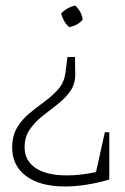

<svg xmlns="http://www.w3.org/2000/svg" viewBox="-20 -501 451 694"><path d="M230 -403Q210 -420 201 -452Q221 -474 252 -481Q275 -459 279 -430Q260 -408 230 -403ZM215 173Q125 173 74.5 135.5Q24 98 24 32Q24 -10 42 -40Q60 -70 87 -92Q114 -114 142 -134.5Q170 -155 190.5 -178.5Q211 -202 216 -234L224 -295H251L252 -232Q252 -197 234 -171.5Q216 -146 188.5 -124.5Q161 -103 133.5 -81.5Q106 -60 87.5 -33Q69 -6 69 31Q69 80 109 106.5Q149 133 222 133Q270 133 327 121L359 -23H375V148Q334 160 293.5 166.5Q253 173 215 173Z"/></svg>

Font: Piazzolla SC ExtraLight
Style: Regular
Weight: 200
Designer: Juan Pablo del Peral
Foundry: Huerta Tipografica
Version: Version 1.330